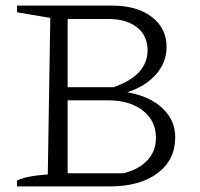

<svg xmlns="http://www.w3.org/2000/svg" viewBox="-20 -667 714 687"><path d="M435 -337Q515 -323 561 -280Q607 -237 607 -176Q607 -95 544 -47.5Q481 0 372 0H41V-21Q72 -37 151 -43L160 -603L41 -623V-647H381Q470 -647 523 -606.5Q576 -566 576 -499Q576 -443 537.5 -400Q499 -357 435 -337ZM368 -599H222V-355H386Q508 -397 508 -487Q508 -539 470.5 -569Q433 -599 368 -599ZM367 -308H222V-47H421Q476 -60 507 -93Q538 -126 538 -174Q538 -235 491 -271.5Q444 -308 367 -308Z"/></svg>

Font: Piazzolla Light
Style: Regular
Weight: 300
Designer: Juan Pablo del Peral
Foundry: Huerta Tipografica
Version: Version 1.330